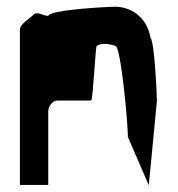

<svg xmlns="http://www.w3.org/2000/svg" viewBox="-20 -736 527 569"><path d="M39 -188H123V-406C123 -421 136 -438 149 -438H250C256 -438 263 -607 267 -600C280 -608 298 -608 322 -600C338 -600 359 -372 359 -330L421 -187L445 -437C445 -454 438 -612 426 -624C414 -692 361 -716 322 -716C296 -716 128 -707 123 -689C106 -689 91 -704 79 -692C67 -680 39 -665 39 -648Z"/></svg>

Font: bitstorm
Style: excn
Weight: 400
Version: Version 0.2